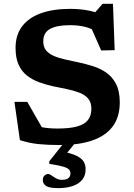

<svg xmlns="http://www.w3.org/2000/svg" viewBox="-20 -757 709 1018"><path d="M547 -668.5 470 -675 524 -737H579L588 -491L516.5 -489.5L454 -631L492.5 -587.5Q463.5 -607 428.8 -615.2Q394 -623.5 350.5 -623.5Q282.5 -623.5 246 -604Q209.5 -584.5 209.5 -537.5Q209.5 -508 224.2 -490Q239 -472 264.8 -460.8Q290.5 -449.5 324 -442Q357.5 -434.5 395.5 -426.5Q433 -418.5 471.8 -406.5Q510.5 -394.5 543 -372.2Q575.5 -350 595.2 -311.8Q615 -273.5 615 -214Q615 -136.5 577.5 -86.5Q540 -36.5 469.2 -12.2Q398.5 12 297.5 12Q236 12 186.5 7.2Q137 2.5 85.5 -14L56.5 -217H124.5L238.5 -18.5L112 -113Q156.5 -92.5 195 -84Q233.5 -75.5 284.5 -75.5Q349.5 -75.5 389 -86.5Q428.5 -97.5 446.5 -120.8Q464.5 -144 464.5 -180.5Q464.5 -214.5 447 -234.8Q429.5 -255 399.5 -266.2Q369.5 -277.5 333.2 -284.8Q297 -292 259.5 -300Q222 -308.5 187 -321.2Q152 -334 123.8 -355.8Q95.5 -377.5 79 -413.2Q62.5 -449 62.5 -503Q62.5 -571 97 -617Q131.5 -663 196.5 -686.5Q261.5 -710 352.5 -710Q406.5 -710 452.5 -700.5Q498.5 -691 547 -668.5ZM289.5 240.5Q242 240.5 224.5 229Q207 217.5 207 197Q207 182 216 173.8Q225 165.5 235 165.5Q242.5 165.5 253.2 173.2Q264 181 277.8 188.8Q291.5 196.5 307.5 196.5Q331 196.5 342.2 187.8Q353.5 179 353.5 162Q353.5 150 345.5 141.5Q337.5 133 313.5 126Q289.5 119 241.5 112V98L334.5 -19H394.5L302 95L299.5 45Q356 54.5 384.8 68.5Q413.5 82.5 423.8 100.2Q434 118 434 140.5Q434 174 415.8 196.2Q397.5 218.5 364.8 229.5Q332 240.5 289.5 240.5Z"/></svg>

Font: Newsreader 9pt SemiBold
Style: Regular
Weight: 600
Designer: Hugues Gentile
Foundry: Production Type
Version: Version 1.003